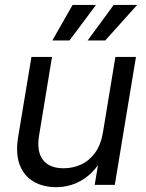

<svg xmlns="http://www.w3.org/2000/svg" viewBox="-20 -755 597 784"><path d="M209 9.3Q156.7 9.3 117.4 -13.4Q78.1 -36.1 60.5 -81.8Q43 -127.4 54.2 -196.3L108.4 -522.5H192.4L139.6 -202.1Q128.9 -136.2 155.5 -102.1Q182.1 -67.9 239.7 -67.9Q277.8 -67.9 311.3 -83.3Q344.7 -98.6 368.4 -131.3Q392.1 -164.1 400.4 -214.8L451.2 -522.5H535.2L448.7 0H366.7L387.7 -126.5H408.7Q371.6 -55.7 320.8 -23.2Q270 9.3 209 9.3ZM263.7 -589.8H193.8L276.4 -734.9H372.1ZM409.7 -589.8H337.9L444.3 -734.9H540Z"/></svg>

Font: Inter 28pt
Style: Italic
Weight: 400
Italic angle: -9.3988°
Designer: Rasmus Andersson
Foundry: rsms
Version: Version 4.001;git-66647c0bb